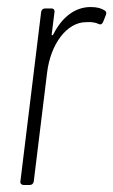

<svg xmlns="http://www.w3.org/2000/svg" viewBox="-20 -526 322 546"><path d="M238 -506C192 -506 156 -476 132 -429C130 -425 127 -424 127 -428L135 -492C136 -498 132 -502 127 -502H108C102 -502 98 -498 97 -492L38 -10C37 -4 41 0 47 0H65C71 0 75 -4 76 -10L114 -320C124 -401 170 -463 225 -463C240 -464 252 -462 260 -458C266 -455 270 -457 273 -463L281 -483C283 -488 283 -493 278 -496C269 -502 257 -506 238 -506Z"/></svg>

Font: Barlow Condensed ExtraLight
Style: Italic
Weight: 275
Width: 3
Italic angle: -7°
Designer: Jeremy Tribby
Foundry: Tribby Type
Version: Version 1.422;hotconv 1.0.109;makeotfexe 2.5.65596